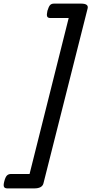

<svg xmlns="http://www.w3.org/2000/svg" viewBox="-66 -970 507 1065"><path d="M-42 35Q-36 12 -27.5 3.5Q-19 -5 -4 -5H98L315 -870H214Q199 -870 195.5 -879Q192 -888 197 -910Q204 -933 211.5 -941.5Q219 -950 234 -950H383Q427 -950 420 -923L175 47Q168 75 124 75H-25Q-40 75 -44 66Q-48 57 -42 35Z"/></svg>

Font: Playwrite IS
Style: Regular
Weight: 400
Designer: Veronika Burian, José Scaglione
Foundry: TypeTogether
Version: Version 1.002